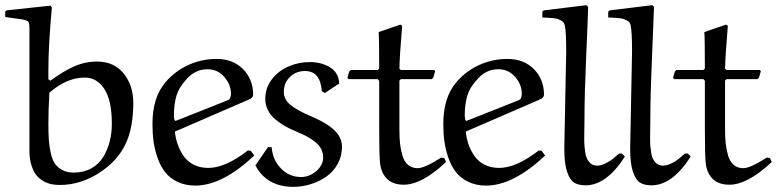

<svg xmlns="http://www.w3.org/2000/svg" viewBox="-48 -706 3006 743"><path d="M-27.8 -661.1 -22 -666 147 -684.1 152.8 -676.8Q139.2 -533.2 139.2 -432.1Q139.2 -432.1 139.2 -398.9L147.9 -394Q193.8 -428.7 237.1 -448.2Q280.3 -467.8 327.1 -467.8Q393.6 -467.8 430.7 -421.4Q467.8 -375 467.8 -308.1Q467.8 -232.9 449.2 -176.8Q422.9 -97.2 345.9 -43.7Q269 9.8 183.1 9.8Q166.5 9.8 151.4 6.8Q136.2 3.9 120.1 -5.1Q104 -14.2 92.5 -28.3Q81.1 -42.5 73.5 -66.9Q65.9 -91.3 65.9 -123V-599.1Q65.9 -606.4 65.2 -610.6Q64.5 -614.7 63.5 -618.4Q62.5 -622.1 58.6 -624Q54.7 -626 51.3 -627.7Q47.9 -629.4 39.3 -630.6Q30.8 -631.8 23.2 -633.1Q15.6 -634.3 0.5 -636.2Q-14.6 -638.2 -27.8 -640.1ZM143.1 -347.2Q139.2 -278.8 139.2 -229Q139.2 -191.4 140.9 -165.5Q142.6 -139.6 148.4 -113.5Q154.3 -87.4 165 -72.3Q175.8 -57.1 193.8 -47.6Q211.9 -38.1 237.8 -38.1Q275.9 -38.1 305.2 -54.4Q334.5 -70.8 351.3 -98.4Q368.2 -126 376.5 -158.4Q384.8 -190.9 384.8 -227.1Q384.8 -318.8 355 -362.8Q326.7 -405.8 279.8 -405.8Q210 -405.8 143.1 -347.2Z M670.9 -396Q644 -367.2 634.5 -334.5Q625 -301.8 625 -259.8Q625 -253.9 627 -242.2L630.9 -237.8L833 -317.9Q845.7 -322.3 845.7 -344.2Q845.7 -378.4 820.1 -408.2Q794.4 -438 754.9 -438Q705.1 -438 670.9 -396ZM910.6 -318.8 628.9 -196.8Q631.3 -171.4 639.4 -147.9Q647.5 -124.5 662.1 -103Q676.8 -81.5 701.4 -68.8Q726.1 -56.2 757.8 -56.2Q824.7 -56.2 911.6 -124L922.9 -122.1L936 -104Q812 12.2 708 12.2Q669.4 12.2 639.6 -2Q609.9 -16.1 591.8 -38.8Q573.7 -61.5 562.3 -93.8Q550.8 -126 546.4 -157.7Q542 -189.5 542 -226.1Q542 -329.6 592.8 -388.2Q629.4 -431.2 681.2 -454.6Q732.9 -478 790 -478Q853.5 -478 892.6 -438.5Q931.6 -398.9 931.6 -339.8Q931.6 -334 928.2 -329.8Q924.8 -325.7 921.6 -324Q918.5 -322.3 910.6 -318.8Z M1264.6 -382.8 1209.5 -346.2 1197.3 -353Q1191.9 -431.2 1132.3 -431.2Q1097.2 -431.2 1073.7 -408Q1050.3 -384.8 1050.3 -350.1Q1050.3 -321.3 1076.4 -299.8Q1102.5 -278.3 1160.6 -253.9Q1219.2 -228.5 1247.3 -200.7Q1275.4 -172.9 1275.4 -138.2Q1275.4 -101.6 1258.5 -71.3Q1241.7 -41 1214.4 -22.2Q1187 -3.4 1154.1 6.8Q1121.1 17.1 1087.4 17.1Q984.4 17.1 940.4 -65.9L989.3 -137.2L1003.4 -136.2Q1006.3 -88.9 1038.6 -54.9Q1070.8 -21 1117.2 -21Q1149.4 -21 1176 -43.9Q1202.6 -66.9 1202.6 -97.2Q1202.6 -115.2 1194.3 -130.6Q1186 -146 1170.2 -158Q1154.3 -169.9 1139.4 -178Q1124.5 -186 1103.5 -194.8Q1077.1 -205.6 1056.9 -216.8Q1036.6 -228 1017.8 -243.7Q999 -259.3 988.8 -279.5Q978.5 -299.8 978.5 -323.2Q978.5 -366.2 1004.6 -399.7Q1030.8 -433.1 1069.8 -449.5Q1108.9 -465.8 1151.4 -465.8Q1195.8 -465.8 1229.2 -445.3Q1262.7 -424.8 1264.6 -382.8Z M1417.5 -582 1501.5 -610.8 1508.3 -606Q1498.5 -490.2 1497.6 -439.9L1503.4 -435.1H1631.3L1636.2 -431.2L1628.4 -404.8L1622.6 -399.9H1503.4L1497.6 -394V-205.1Q1497.6 -174.3 1500 -151.1Q1502.4 -127.9 1509.3 -104.2Q1516.1 -80.6 1531 -67.9Q1545.9 -55.2 1568.4 -55.2Q1595.2 -55.2 1659.2 -96.2L1671.4 -94.2L1678.2 -79.1Q1584.5 8.8 1514.6 8.8Q1465.8 8.8 1442.4 -22Q1426.8 -42 1423.1 -71.5Q1419.4 -101.1 1419.4 -203.1V-393.1L1413.6 -399.9H1301.3L1296.4 -404.8L1303.2 -429.2L1309.6 -435.1H1413.6L1419.4 -440.9Q1419.4 -556.2 1417.5 -582Z M1796.4 -396Q1769.5 -367.2 1760 -334.5Q1750.5 -301.8 1750.5 -259.8Q1750.5 -253.9 1752.4 -242.2L1756.3 -237.8L1958.5 -317.9Q1971.2 -322.3 1971.2 -344.2Q1971.2 -378.4 1945.6 -408.2Q1919.9 -438 1880.4 -438Q1830.6 -438 1796.4 -396ZM2036.1 -318.8 1754.4 -196.8Q1756.8 -171.4 1764.9 -147.9Q1772.9 -124.5 1787.6 -103Q1802.2 -81.5 1826.9 -68.8Q1851.6 -56.2 1883.3 -56.2Q1950.2 -56.2 2037.1 -124L2048.3 -122.1L2061.5 -104Q1937.5 12.2 1833.5 12.2Q1794.9 12.2 1765.1 -2Q1735.4 -16.1 1717.3 -38.8Q1699.2 -61.5 1687.7 -93.8Q1676.3 -126 1671.9 -157.7Q1667.5 -189.5 1667.5 -226.1Q1667.5 -329.6 1718.3 -388.2Q1754.9 -431.2 1806.6 -454.6Q1858.4 -478 1915.5 -478Q1979 -478 2018.1 -438.5Q2057.1 -398.9 2057.1 -339.8Q2057.1 -334 2053.7 -329.8Q2050.3 -325.7 2047.1 -324Q2043.9 -322.3 2036.1 -318.8Z M2347.7 -111.8H2358.9L2370.1 -100.1Q2298.8 11.2 2217.8 11.2Q2190.4 11.2 2173.6 0.5Q2156.7 -10.3 2146.2 -42.2Q2135.7 -74.2 2135.7 -129.9L2143.1 -507.8Q2143.1 -581.5 2137.7 -607.9Q2136.2 -614.3 2132.6 -619.1Q2128.9 -624 2122.8 -627Q2116.7 -629.9 2111.1 -632.1Q2105.5 -634.3 2096.2 -635.3Q2086.9 -636.2 2081.3 -636.7Q2075.7 -637.2 2065.2 -637.7Q2054.7 -638.2 2050.8 -638.2V-661.1L2057.1 -666L2221.7 -686L2228 -679.2Q2227.1 -640.1 2220.5 -490Q2213.9 -339.8 2213.9 -258.8Q2213.9 -245.6 2213.6 -226.3Q2213.4 -207 2213.1 -194.6Q2212.9 -182.1 2212.9 -165.5Q2212.9 -148.9 2214.1 -138.2Q2215.3 -127.4 2217 -115Q2218.8 -102.5 2222.4 -94.7Q2226.1 -86.9 2231.4 -79.8Q2236.8 -72.8 2244.4 -69.1Q2252 -65.4 2261.7 -64.9Q2277.3 -64.9 2294.2 -73.2Q2311 -81.5 2320.8 -89.1Q2330.6 -96.7 2347.7 -111.8Z M2602.5 -111.8H2613.8L2625 -100.1Q2553.7 11.2 2472.7 11.2Q2445.3 11.2 2428.5 0.5Q2411.6 -10.3 2401.1 -42.2Q2390.6 -74.2 2390.6 -129.9L2397.9 -507.8Q2397.9 -581.5 2392.6 -607.9Q2391.1 -614.3 2387.5 -619.1Q2383.8 -624 2377.7 -627Q2371.6 -629.9 2366 -632.1Q2360.4 -634.3 2351.1 -635.3Q2341.8 -636.2 2336.2 -636.7Q2330.6 -637.2 2320.1 -637.7Q2309.6 -638.2 2305.7 -638.2V-661.1L2312 -666L2476.6 -686L2482.9 -679.2Q2481.9 -640.1 2475.3 -490Q2468.8 -339.8 2468.8 -258.8Q2468.8 -245.6 2468.5 -226.3Q2468.3 -207 2468 -194.6Q2467.8 -182.1 2467.8 -165.5Q2467.8 -148.9 2469 -138.2Q2470.2 -127.4 2471.9 -115Q2473.6 -102.5 2477.3 -94.7Q2481 -86.9 2486.3 -79.8Q2491.7 -72.8 2499.3 -69.1Q2506.8 -65.4 2516.6 -64.9Q2532.2 -64.9 2549.1 -73.2Q2565.9 -81.5 2575.7 -89.1Q2585.4 -96.7 2602.5 -111.8Z M2677.7 -582 2761.7 -610.8 2768.6 -606Q2758.8 -490.2 2757.8 -439.9L2763.7 -435.1H2891.6L2896.5 -431.2L2888.7 -404.8L2882.8 -399.9H2763.7L2757.8 -394V-205.1Q2757.8 -174.3 2760.3 -151.1Q2762.7 -127.9 2769.5 -104.2Q2776.4 -80.6 2791.3 -67.9Q2806.2 -55.2 2828.6 -55.2Q2855.5 -55.2 2919.4 -96.2L2931.6 -94.2L2938.5 -79.1Q2844.7 8.8 2774.9 8.8Q2726.1 8.8 2702.6 -22Q2687 -42 2683.3 -71.5Q2679.7 -101.1 2679.7 -203.1V-393.1L2673.8 -399.9H2561.5L2556.6 -404.8L2563.5 -429.2L2569.8 -435.1H2673.8L2679.7 -440.9Q2679.7 -556.2 2677.7 -582Z"/></svg>

Font: Aref Ruqaa
Style: Regular
Weight: 400
Designer: Abdoulla Aref
Version: Version 0.7